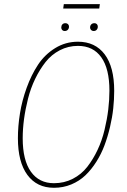

<svg xmlns="http://www.w3.org/2000/svg" viewBox="-20 -891 611 921"><path d="M456.1 -850.1H283.2L286.1 -871.1H459ZM290 -742.2Q282.7 -742.2 278.3 -747.1Q273.9 -752 273.9 -758.8Q273.9 -768.1 279.1 -773.9Q284.2 -779.8 293.9 -779.8Q301.3 -779.8 306.2 -775.1Q311 -770.5 311 -763.2Q311 -754.4 305.4 -748.3Q299.8 -742.2 290 -742.2ZM429.2 -742.2Q421.9 -742.2 417 -747.1Q412.1 -752 412.1 -758.8Q412.1 -768.1 417.7 -773.9Q423.3 -779.8 433.1 -779.8Q440.4 -779.8 444.8 -775.1Q449.2 -770.5 449.2 -763.2Q449.2 -754.4 443.8 -748.3Q438.5 -742.2 429.2 -742.2ZM354 -690.9Q436.5 -690.9 482.2 -630.4Q527.8 -569.8 527.8 -455.1Q527.8 -414.1 523.2 -371.1Q518.6 -328.1 507.8 -282.2Q497.1 -236.3 481.4 -194.3Q465.8 -152.3 442.1 -115Q418.5 -77.6 389.6 -50Q360.8 -22.5 322 -6.3Q283.2 9.8 238.8 9.8Q156.7 9.8 111.3 -52Q65.9 -113.8 65.9 -228Q65.9 -285.6 75.7 -346.7Q85.4 -407.7 107.9 -470Q130.4 -532.2 162.6 -580.8Q194.8 -629.4 244.6 -660.2Q294.4 -690.9 354 -690.9ZM354 -670.9Q307.1 -670.9 266.8 -649.9Q226.6 -628.9 198.5 -593.3Q170.4 -557.6 148.7 -512.7Q127 -467.8 114.3 -417.2Q101.6 -366.7 95.2 -319.3Q88.9 -272 88.9 -228Q88.9 -122.6 128.2 -67.4Q167.5 -12.2 238.8 -12.2Q288.1 -12.2 329.3 -33.4Q370.6 -54.7 398.7 -90.8Q426.8 -127 448 -171.9Q469.2 -216.8 481.4 -267.8Q493.7 -318.8 499.3 -365.5Q504.9 -412.1 504.9 -456.1Q504.9 -561.5 465.8 -616.2Q426.8 -670.9 354 -670.9Z"/></svg>

Font: Fira Sans Compressed Thin
Style: Italic
Weight: 100
Width: 3
Italic angle: -8°
Designer: Carrois Corporate & Edenspiekermann AG
Foundry: Carrois Corporate GbR & Edenspiekermann AG
Version: Version 4.203;PS 004.203;hotconv 1.0.88;makeotf.lib2.5.64775